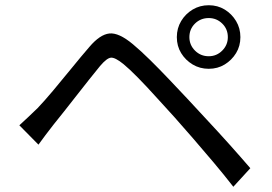

<svg xmlns="http://www.w3.org/2000/svg" viewBox="-20 -742 1040 734"><path d="M704 -600Q704 -570 725.5 -548.5Q747 -527 778 -527Q808 -527 829.5 -548.5Q851 -570 851 -600Q851 -631 829.5 -652Q808 -673 778 -673Q747 -673 725.5 -652Q704 -631 704 -600ZM656 -600Q656 -634 672.5 -661.5Q689 -689 716.5 -705.5Q744 -722 778 -722Q812 -722 839 -705.5Q866 -689 882.5 -661.5Q899 -634 899 -600Q899 -566 882.5 -539Q866 -512 839 -495.5Q812 -479 778 -479Q744 -479 716.5 -495.5Q689 -512 672.5 -539Q656 -566 656 -600ZM54 -263Q73 -280 88.5 -295Q104 -310 124 -329Q148 -354 182.5 -395Q217 -436 253.5 -481Q290 -526 322 -563Q362 -610 398 -614Q434 -618 488 -573Q518 -548 554 -512.5Q590 -477 626.5 -438.5Q663 -400 695 -366Q728 -330 771 -284Q814 -238 857 -190Q900 -142 937 -99L872 -28Q837 -73 797 -120.5Q757 -168 718 -213Q679 -258 647 -294Q612 -332 575.5 -372.5Q539 -413 506.5 -446Q474 -479 452 -497Q420 -523 404 -521.5Q388 -520 362 -489Q344 -467 320.5 -437.5Q297 -408 272.5 -376.5Q248 -345 225 -316Q202 -287 185 -266Q169 -246 153.5 -225Q138 -204 127 -189Z"/></svg>

Font: Noto IKEA Simplified Chinese
Style: Regular
Weight: 400
Designer: Monotype Design Team
Foundry: Monotype Imaging Inc.
Version: Version 1.100